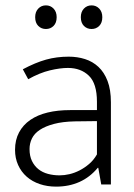

<svg xmlns="http://www.w3.org/2000/svg" viewBox="-20 -687 499 715"><path d="M65 -429Q112 -454 151.5 -465Q191 -476 236 -476Q268 -476 296.5 -467Q325 -458 346.5 -438Q368 -418 380.5 -385.5Q393 -353 393 -306V0H357L346 -62H344Q315 -27 276 -9.5Q237 8 189 8Q156 8 128 -1.5Q100 -11 79.5 -29Q59 -47 47.5 -72.5Q36 -98 36 -129Q36 -166 51 -194Q66 -222 93 -240.5Q120 -259 157.5 -268Q195 -277 241 -277H341V-308Q341 -376 311 -405Q281 -434 233 -434Q204 -434 166 -425Q128 -416 85 -392ZM341 -236 258 -235Q213 -234 181 -225.5Q149 -217 128.5 -203.5Q108 -190 99 -171.5Q90 -153 90 -132Q90 -106 99 -87.5Q108 -69 123 -57Q138 -45 158.5 -39.5Q179 -34 202 -34Q220 -34 239 -38.5Q258 -43 276.5 -52.5Q295 -62 312 -76.5Q329 -91 341 -112ZM111 -623Q111 -643 122.5 -655Q134 -667 151 -667Q168 -667 179.5 -655Q191 -643 191 -623Q191 -602 179.5 -590.5Q168 -579 151 -579Q134 -579 122.5 -590.5Q111 -602 111 -623ZM281 -623Q281 -643 292.5 -655Q304 -667 321 -667Q338 -667 349.5 -655Q361 -643 361 -623Q361 -602 349.5 -590.5Q338 -579 321 -579Q304 -579 292.5 -590.5Q281 -602 281 -623Z"/></svg>

Font: Mukta Mahee ExtraLight
Style: Regular
Weight: 275
Designer: Shuchita Grover, Noopur Datye, Girish Dalvi, Yashodeep Gholap
Foundry: Ek Type
Version: Version 2.538;PS 1.000;hotconv 16.6.51;makeotf.lib2.5.65220;